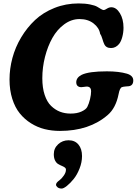

<svg xmlns="http://www.w3.org/2000/svg" viewBox="-20 -736 786 1103"><path d="M324.2 16.1Q278.3 16.1 236.8 5.9Q195.3 -4.4 158.2 -27.6Q121.1 -50.8 93.8 -84.5Q66.4 -118.2 50.5 -168.2Q34.7 -218.3 34.7 -279.3Q34.7 -340.8 51.3 -402.8Q67.9 -464.8 101.6 -521.2Q135.3 -577.6 181.6 -621.1Q228 -664.6 293 -690.4Q357.9 -716.3 431.6 -716.3Q469.2 -716.3 497.6 -710.4Q525.9 -704.6 538.1 -697.3Q550.3 -689.9 560.3 -684.1Q570.3 -678.2 576.2 -678.2Q581.5 -678.2 594.2 -686.3Q606.9 -694.3 619.6 -694.3Q647.9 -694.3 668.7 -660.4Q689.5 -626.5 689.5 -576.7Q689.5 -549.8 682.6 -523.9Q675.8 -498 664.1 -483.4Q644.5 -460 617.7 -460Q587.9 -460 578.1 -484.4Q574.2 -491.7 568.1 -512.5Q562 -533.2 555.2 -542Q549.8 -576.2 517.6 -601.3Q485.4 -626.5 437 -626.5Q390.1 -626.5 349.1 -596.4Q308.1 -566.4 281 -518.1Q253.9 -469.7 238.5 -409.2Q223.1 -348.6 223.1 -286.6Q223.1 -231.4 236.6 -190.9Q250 -150.4 273.4 -127.7Q296.9 -105 324.7 -94.2Q352.5 -83.5 385.7 -83.5Q422.4 -83.5 448 -95.2Q473.6 -106.9 481.4 -121.6Q490.7 -139.6 497.1 -166Q503.4 -192.4 503.4 -211.9Q503.4 -234.9 484.9 -238.3Q476.1 -239.3 460.2 -236.6Q444.3 -233.9 437 -236.3Q418 -241.7 418 -262.7Q418 -290.5 449.2 -306.2Q490.7 -326.2 594.2 -326.2Q663.1 -326.2 710 -312.5Q745.6 -301.3 745.6 -273.9Q745.6 -244.6 720.2 -240.7Q716.3 -240.2 702.4 -239.3Q688.5 -238.3 680.7 -235.4Q668 -231.4 661.1 -194.3Q645 -114.7 598.6 -75.2Q493.2 16.1 324.2 16.1ZM301.8 325.2Q301.8 313.5 321.3 299.8Q333 291.5 345.9 273.4Q358.9 255.4 358.9 238.8Q358.9 231 351.8 225.8Q344.7 220.7 334.5 216.6Q324.2 212.4 313.7 206.1Q303.2 199.7 296.1 185.5Q289.1 171.4 289.1 149.9Q289.1 115.7 314 92.8Q338.9 69.8 374 69.8Q410.2 69.8 430.7 94.5Q451.2 119.1 451.2 160.6Q451.2 196.3 437 232.2Q422.9 268.1 403.3 292.2Q383.8 316.4 364.5 331.8Q345.2 347.2 334.5 347.2Q319.3 347.2 310.5 339.8Q301.8 332.5 301.8 325.2Z"/></svg>

Font: Cooper*
Style: Bold Italic
Weight: 700
Italic angle: -7°
Designer: Owen Earl
Foundry: indestructible type*
Version: Version 0.001